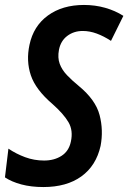

<svg xmlns="http://www.w3.org/2000/svg" viewBox="-28 -745 518 775"><path d="M147 10Q98 10 58.5 -0.5Q19 -11 -8 -29L6 -145Q37 -124 73.5 -110.5Q110 -97 150 -97Q191 -97 220.5 -116Q250 -135 258 -173Q268 -218 248.5 -251.5Q229 -285 184 -325Q116 -383 96.5 -441Q77 -499 91 -564Q107 -640 165.5 -682.5Q224 -725 311 -725Q356 -725 396.5 -713.5Q437 -702 470 -681L420 -580Q391 -599 362.5 -609.5Q334 -620 306 -620Q270 -620 243.5 -600Q217 -580 210 -544Q204 -512 213 -487.5Q222 -463 242.5 -441.5Q263 -420 290 -398Q358 -342 374 -280.5Q390 -219 378 -156Q360 -76 300.5 -33Q241 10 147 10Z"/></svg>

Font: Noto Sans Condensed SemiBold
Style: Italic
Weight: 600
Width: 3
Italic angle: -12°
Designer: Monotype Design Team
Foundry: Monotype Imaging Inc.
Version: Version 2.013; ttfautohint (v1.8.4.7-5d5b)